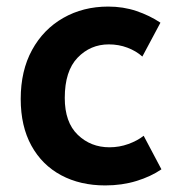

<svg xmlns="http://www.w3.org/2000/svg" viewBox="-20 -553 539 584"><path d="M43 -252Q43 -338 77.5 -401Q112 -464 172.5 -498.5Q233 -533 309 -533Q355 -533 395 -519.5Q435 -506 468 -484L413 -381Q394 -398 367.5 -408Q341 -418 311 -418Q255 -418 216 -377.5Q177 -337 177 -255Q177 -181 216.5 -143Q256 -105 313 -105Q343 -105 370.5 -115Q398 -125 417 -140L471 -38Q439 -16 395 -2.5Q351 11 300 11Q224 11 166 -20Q108 -51 75.5 -110Q43 -169 43 -252Z"/></svg>

Font: Radio Canada SemiBold
Style: Regular
Weight: 600
Designer: Charles Daoud, Etienne Aubert Bonn, Alexandre Saumier Demers, Jacques Le Bailly
Foundry: Radio-Canada
Version: Version 2.104; ttfautohint (v1.8.4.7-5d5b);gftools[0.9.28.de